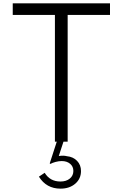

<svg xmlns="http://www.w3.org/2000/svg" viewBox="-20 -845 731 1145"><path d="M307.5 0H383.5V-756H636V-825H56V-756H307.5ZM341 280Q394.5 280 428.8 250.5Q463 221 463 175Q463 138.5 439.5 114.2Q416 90 379 86.5Q369.5 84 358 83.5Q346.5 83 330.5 85.5L358.5 0H318.5L276.5 129.5L280.5 132.5Q293 125.5 312 120.5Q331 115.5 348 115.5Q379 115.5 398.2 131.8Q417.5 148 417.5 174.5Q417.5 202.5 396.2 220Q375 237.5 340.5 237.5Q278 237.5 246.5 185.5L212 208.5Q256.5 280 341 280Z"/></svg>

Font: Spartan
Style: Regular
Weight: 400
Designer: Matt Bailey, Mirko Velimirovic
Foundry: Matt Bailey
Version: Version 1.003; ttfautohint (v1.8.3)